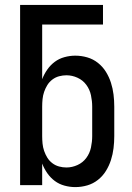

<svg xmlns="http://www.w3.org/2000/svg" viewBox="-20 -755 540 783"><path d="M287 8Q265 8 243 2Q221 -4 203.5 -17Q186 -30 173 -48.5Q160 -67 152 -88V0H62V-735H400V-655H152V-432Q160 -453 173 -471.5Q186 -490 203.5 -503Q221 -516 243 -522Q265 -528 287 -528Q312 -528 336 -521Q360 -514 379.5 -498.5Q399 -483 412 -462Q425 -441 432.5 -417.5Q440 -394 443 -369.5Q446 -345 446 -320V-200Q446 -175 443 -150.5Q440 -126 432.5 -102.5Q425 -79 412 -58Q399 -37 379.5 -21.5Q360 -6 336 1Q312 8 287 8ZM251 -72Q274 -72 296 -82Q318 -92 332 -111Q346 -130 351 -153.5Q356 -177 356 -200V-320Q356 -343 351 -366.5Q346 -390 332 -409Q318 -428 296 -438Q274 -448 251 -448Q236 -448 221 -444Q206 -440 193.5 -430.5Q181 -421 173 -408Q165 -395 160 -380.5Q155 -366 153.5 -350.5Q152 -335 152 -320V-200Q152 -185 153.5 -169.5Q155 -154 160 -139.5Q165 -125 173 -112Q181 -99 193.5 -89.5Q206 -80 221 -76Q236 -72 251 -72Z"/></svg>

Font: Iosevka Curly Medium
Style: Regular
Weight: 500
Monospace: yes
Designer: Belleve Invis
Foundry: Belleve Invis
Version: Version 22.1.2; ttfautohint (v1.8.4)